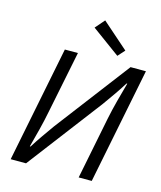

<svg xmlns="http://www.w3.org/2000/svg" viewBox="-126 -958 883 1050"><g transform="rotate(15 315.5 -433.5)"><path d="M35 0H122L443 -422C476 -469 506 -509 540 -564H544C525 -495 504 -421 490 -351L420 0H494L625 -656H538L217 -234C185 -188 155 -148 122 -95H118C136 -162 156 -237 169 -305L240 -656H166ZM452 -697 487 -736 338 -867 292 -814Z"/></g></svg>

Font: Source Sans Pro
Style: Italic
Weight: 400
Italic angle: -11°
Designer: Paul D. Hunt
Foundry: Adobe Systems Incorporated
Version: Version 3.006;hotconv 1.0.111;makeotfexe 2.5.65597